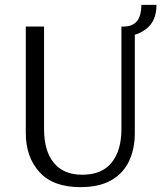

<svg xmlns="http://www.w3.org/2000/svg" viewBox="-20 -759 663 789"><path d="M310 10Q198 10 142 -52Q86 -114 86 -212V-650H161V-229Q161 -139 201 -90Q241 -41 318 -41Q399 -41 439 -91Q479 -141 479 -229V-650H534V-212Q534 -148 510.5 -97.5Q487 -47 437.5 -18.5Q388 10 310 10ZM490 -610V-650Q522 -650 541 -670Q560 -690 561 -739H623Q623 -674 583 -642Q543 -610 490 -610Z"/></svg>

Font: Arsenal SC
Style: Regular
Weight: 400
Designer: Andrij Shevchenko
Foundry: Stairsfor
Version: Version 2.001; ttfautohint (v1.8.4.7-5d5b)